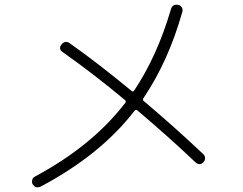

<svg xmlns="http://www.w3.org/2000/svg" viewBox="-20 -766 1040 821"><path d="M155.3 31.2Q132.8 42 120.1 22.5Q115.2 14.6 117.7 3.9Q120.1 -6.8 128.9 -10.7Q375 -142.6 515.6 -326.2Q520.5 -332 514.6 -337.9Q386.7 -445.3 247.1 -543.9Q228.5 -557.6 243.2 -576.2Q258.8 -594.7 278.3 -581.1Q398.4 -496.1 543 -377Q548.8 -372.1 553.7 -378.9Q652.3 -526.4 710.9 -726.6Q717.8 -750 742.2 -745.1Q752 -743.2 757.3 -734.4Q762.7 -725.6 759.8 -715.8Q701.2 -506.8 593.8 -346.7Q587.9 -338.9 594.7 -334Q724.6 -224.6 848.6 -107.4Q856.4 -100.6 856.9 -90.3Q857.4 -80.1 849.6 -72.3Q834 -55.7 815.4 -72.3Q699.2 -182.6 567.4 -293.9Q562.5 -298.8 555.7 -293Q412.1 -105.5 155.3 31.2Z"/></svg>

Font: Rounded Mgen+ 1mn light
Style: Regular
Weight: 200
Designer: [Source Han Sans]
Ryoko NISHIZUKA  (kana & ideographs); Paul D. Hunt (Latin, Greek & Cyrillic); Wenlong ZHANG  (bopomofo
Version: Version 1.059.20150602